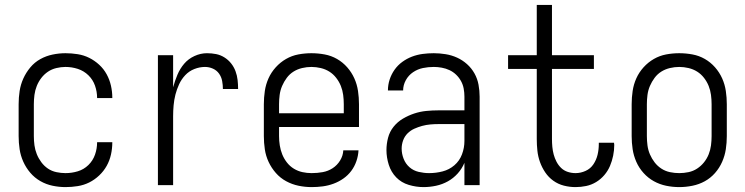

<svg xmlns="http://www.w3.org/2000/svg" viewBox="-20 -755 3040 783"><path d="M247 8Q272 8 297 4Q322 0 344 -11Q366 -22 384.5 -39.5Q403 -57 415 -78.5Q427 -100 432.5 -124.5Q438 -149 438 -174Q438 -174 438 -174.5Q438 -175 438 -175H376Q376 -175 376 -175Q376 -175 376 -174Q376 -149 367.5 -124.5Q359 -100 340.5 -82Q322 -64 297.5 -56.5Q273 -49 247 -49Q229 -49 210 -53Q191 -57 175.5 -67.5Q160 -78 148.5 -93.5Q137 -109 130 -126.5Q123 -144 120.5 -162.5Q118 -181 118 -200V-330Q118 -349 120.5 -368Q123 -387 130 -404.5Q137 -422 148.5 -437Q160 -452 175.5 -462.5Q191 -473 210 -477.5Q229 -482 247 -482Q273 -482 297.5 -474Q322 -466 340.5 -448Q359 -430 367.5 -405.5Q376 -381 376 -356Q376 -356 376 -355.5Q376 -355 376 -355H438Q438 -355 438 -355.5Q438 -356 438 -357Q438 -381 432.5 -405.5Q427 -430 415 -452Q403 -474 384.5 -491Q366 -508 344 -519Q322 -530 297 -534Q272 -538 247 -538Q221 -538 194.5 -532.5Q168 -527 144.5 -514Q121 -501 103.5 -480Q86 -459 75 -434.5Q64 -410 60 -383.5Q56 -357 56 -330V-200Q56 -173 60 -146.5Q64 -120 75 -95.5Q86 -71 103.5 -50.5Q121 -30 144.5 -16.5Q168 -3 194.5 2.5Q221 8 247 8Z M624 0H686V-281Q686 -303 688 -325.5Q690 -348 695.5 -369.5Q701 -391 710.5 -411.5Q720 -432 735.5 -448.5Q751 -465 772.5 -473.5Q794 -482 816 -482Q833 -482 848.5 -475Q864 -468 873.5 -454.5Q883 -441 886 -424.5Q889 -408 889 -392H951Q951 -410 949 -428.5Q947 -447 940.5 -464.5Q934 -482 922.5 -496.5Q911 -511 895 -521Q879 -531 861 -534.5Q843 -538 824 -538Q798 -538 773 -526.5Q748 -515 731 -495Q714 -475 703.5 -450Q693 -425 686 -399V-530H624Z M1251 8Q1274 8 1296.5 5Q1319 2 1340.5 -6Q1362 -14 1380.5 -27Q1399 -40 1412.5 -58Q1426 -76 1433.5 -98Q1441 -120 1442 -142H1380Q1379 -120 1367 -100.5Q1355 -81 1336.5 -69Q1318 -57 1296 -53Q1274 -49 1251 -49Q1232 -49 1213.5 -53Q1195 -57 1178.5 -67Q1162 -77 1150 -92.5Q1138 -108 1131 -125.5Q1124 -143 1121 -162Q1118 -181 1118 -200V-237H1444V-330Q1444 -357 1440 -384Q1436 -411 1425 -435.5Q1414 -460 1396 -480.5Q1378 -501 1354.5 -514.5Q1331 -528 1304 -533Q1277 -538 1250 -538Q1223 -538 1196.5 -533Q1170 -528 1146.5 -514.5Q1123 -501 1104.5 -480.5Q1086 -460 1075 -435.5Q1064 -411 1060 -384Q1056 -357 1056 -330V-200Q1056 -173 1060 -146Q1064 -119 1075.5 -94.5Q1087 -70 1105 -49.5Q1123 -29 1147 -16Q1171 -3 1197.5 2.5Q1224 8 1251 8ZM1118 -293V-330Q1118 -349 1120.5 -368Q1123 -387 1130.5 -404.5Q1138 -422 1149.5 -437.5Q1161 -453 1177 -463Q1193 -473 1212 -477.5Q1231 -482 1250 -482Q1269 -482 1288 -477.5Q1307 -473 1323 -463Q1339 -453 1351 -437.5Q1363 -422 1370 -404.5Q1377 -387 1379.5 -368Q1382 -349 1382 -330V-293Z M1707 8Q1733 8 1758.5 2.5Q1784 -3 1806.5 -15.5Q1829 -28 1846.5 -47.5Q1864 -67 1874 -91V0H1936V-361Q1936 -385 1931.5 -409.5Q1927 -434 1915 -455.5Q1903 -477 1884.5 -493.5Q1866 -510 1844 -520Q1822 -530 1797.5 -534Q1773 -538 1749 -538Q1726 -538 1703.5 -535Q1681 -532 1660 -524Q1639 -516 1620.5 -502.5Q1602 -489 1589 -470.5Q1576 -452 1569 -430.5Q1562 -409 1562 -386H1624Q1624 -408 1635 -428Q1646 -448 1664.5 -460.5Q1683 -473 1704.5 -477.5Q1726 -482 1749 -482Q1765 -482 1781.5 -479Q1798 -476 1813 -469Q1828 -462 1840 -450.5Q1852 -439 1860 -424.5Q1868 -410 1871 -393.5Q1874 -377 1874 -361V-305H1769Q1743 -305 1718 -302.5Q1693 -300 1669 -292Q1645 -284 1623 -271Q1601 -258 1585 -238Q1569 -218 1562.5 -193Q1556 -168 1556 -143Q1556 -113 1565.5 -83Q1575 -53 1596 -31.5Q1617 -10 1647 -1Q1677 8 1707 8ZM1730 -49Q1709 -49 1687.5 -54Q1666 -59 1650 -73Q1634 -87 1626 -107.5Q1618 -128 1618 -149Q1618 -166 1624 -182.5Q1630 -199 1642 -211Q1654 -223 1669.5 -230Q1685 -237 1701.5 -241.5Q1718 -246 1735 -247.5Q1752 -249 1769 -249H1874V-180Q1874 -152 1864 -125.5Q1854 -99 1833 -81Q1812 -63 1785 -56Q1758 -49 1730 -49Z M2327 8Q2349 8 2370.5 3.5Q2392 -1 2411 -12.5Q2430 -24 2444.5 -41Q2459 -58 2467.5 -78Q2476 -98 2480.5 -120Q2485 -142 2485 -164Q2485 -166 2484.5 -168.5Q2484 -171 2484 -173H2422Q2422 -172 2422 -170Q2422 -168 2422 -167Q2422 -145 2417 -124Q2412 -103 2400 -85Q2388 -67 2368 -58Q2348 -49 2327 -49Q2311 -49 2295.5 -54Q2280 -59 2268.5 -70Q2257 -81 2249.5 -95.5Q2242 -110 2238 -125Q2234 -140 2232.5 -156Q2231 -172 2231 -188V-474H2402V-530H2231V-735H2169V-530H2052V-474H2169V-188Q2169 -164 2171.5 -140.5Q2174 -117 2182 -94.5Q2190 -72 2203.5 -52Q2217 -32 2236.5 -18Q2256 -4 2279.5 2Q2303 8 2327 8Z M2750 8Q2777 8 2804 2.5Q2831 -3 2854.5 -16Q2878 -29 2896 -49.5Q2914 -70 2925 -95Q2936 -120 2940 -146.5Q2944 -173 2944 -200V-330Q2944 -357 2940 -384Q2936 -411 2925 -435.5Q2914 -460 2896 -480.5Q2878 -501 2854.5 -514.5Q2831 -528 2804 -533Q2777 -538 2750 -538Q2723 -538 2696.5 -533Q2670 -528 2646.5 -514.5Q2623 -501 2604.5 -480.5Q2586 -460 2575 -435.5Q2564 -411 2560 -384Q2556 -357 2556 -330V-200Q2556 -173 2560 -146.5Q2564 -120 2575 -95Q2586 -70 2604.5 -49.5Q2623 -29 2646.5 -16Q2670 -3 2696.5 2.5Q2723 8 2750 8ZM2750 -49Q2731 -49 2712 -53Q2693 -57 2677 -67.5Q2661 -78 2649.5 -93Q2638 -108 2630.5 -125.5Q2623 -143 2620.5 -162Q2618 -181 2618 -200V-330Q2618 -349 2620.5 -368Q2623 -387 2630.5 -404.5Q2638 -422 2649.5 -437.5Q2661 -453 2677 -463Q2693 -473 2712 -477.5Q2731 -482 2750 -482Q2769 -482 2788 -477.5Q2807 -473 2823 -463Q2839 -453 2851 -437.5Q2863 -422 2870 -404.5Q2877 -387 2879.5 -368Q2882 -349 2882 -330V-200Q2882 -181 2879.5 -162Q2877 -143 2870 -125.5Q2863 -108 2851 -93Q2839 -78 2823 -67.5Q2807 -57 2788 -53Q2769 -49 2750 -49Z"/></svg>

Font: Iosevka SS09 Light
Style: Regular
Weight: 300
Monospace: yes
Designer: Belleve Invis
Foundry: Belleve Invis
Version: Version 5.2.1; ttfautohint (v1.8.3)